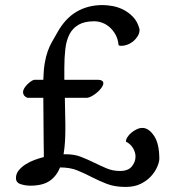

<svg xmlns="http://www.w3.org/2000/svg" viewBox="-20 -722 686 758"><path d="M43 -19Q43 -36 54 -49.5Q65 -63 81.5 -73.5Q98 -84 117.5 -91Q137 -98 153 -102V-121Q153 -129 152.5 -153Q152 -177 152 -208Q152 -239 151.5 -273.5Q151 -308 151 -336H88Q71 -343 71 -358Q71 -366 76 -374Q81 -382 88 -389Q95 -396 102.5 -401Q110 -406 115 -407H151Q152 -445 156.5 -472Q161 -499 168.5 -520Q176 -541 186 -558Q196 -575 206 -593Q237 -649 282 -675.5Q327 -702 385 -702Q403 -702 425 -698Q447 -694 467.5 -683.5Q488 -673 505 -655.5Q522 -638 530 -610Q530 -608 530.5 -607.5Q531 -607 531 -605Q531 -591 523.5 -579Q516 -567 505.5 -558.5Q495 -550 482.5 -545.5Q470 -541 459 -541Q451 -541 448 -544Q446 -567 436.5 -584.5Q427 -602 413.5 -614Q400 -626 384 -632Q368 -638 352 -638Q314 -638 290.5 -624.5Q267 -611 254.5 -587Q242 -563 238 -529Q234 -495 234 -454V-431V-407H368Q388 -406 388 -393Q388 -386 381 -376Q374 -366 364 -357.5Q354 -349 343.5 -343Q333 -337 325 -336H236L238 -233V-212Q238 -186 236.5 -162Q235 -138 231 -113H241Q274 -113 300.5 -102.5Q327 -92 351.5 -80Q376 -68 400.5 -57.5Q425 -47 454 -47Q486 -47 500.5 -65Q515 -83 515 -104Q515 -121 505 -137.5Q495 -154 477 -163Q477 -171 483 -180.5Q489 -190 498.5 -198Q508 -206 519.5 -211.5Q531 -217 542 -217Q567 -217 588 -186Q609 -155 609 -95Q609 -83 601 -64Q593 -45 577 -27Q561 -9 536 3.5Q511 16 476 16Q433 16 402 4Q371 -8 343 -22.5Q315 -37 286 -49Q257 -61 217 -61Q203 -26 175.5 -7.5Q148 11 100 11Q80 11 61.5 5Q43 -1 43 -19Z"/></svg>

Font: Asar
Style: Regular
Weight: 400
Designer: Eben Sorkin
Foundry: Eben Sorkin, Pria Ravichandran
Version: Version 1.003; ttfautohint (v1.3) -l 8 -r 50 -G 0 -x 0 -H 45